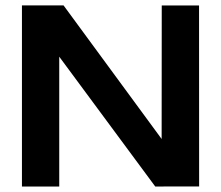

<svg xmlns="http://www.w3.org/2000/svg" viewBox="-20 -680 806 700"><path d="M705.7 -660 706 -0.3 546 0 196 -473.3V0H60V-660.3H211.7L569.3 -173.3L569.7 -660Z"/></svg>

Font: Nata Sans
Style: Regular
Weight: 400
Designer: Daniel Uzquiano Cruz
Version: Version 1.001